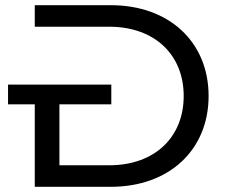

<svg xmlns="http://www.w3.org/2000/svg" viewBox="-20 -720 873 740"><path d="M114 -318V0H407C632 0 784 -142 784 -350C784 -558 632 -700 407 -700H114V-617H401C576 -617 688 -509 688 -350C688 -191 576 -83 401 -83H209V-318H409V-394H11V-318Z"/></svg>

Font: Montserrat-Alt1 Med
Style: Regular
Weight: 500
Designer: Differentunic
Foundry: Differentunic
Version: Version 7.222